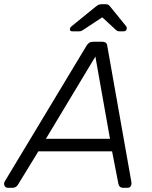

<svg xmlns="http://www.w3.org/2000/svg" viewBox="-56 -900 729 920"><path d="M-17 0Q-30 0 -34.5 -10.5Q-39 -21 -33 -31L358 -680Q364 -690 371.5 -695Q379 -700 391 -700H433Q445 -700 451 -695Q457 -690 458 -680L573 -31Q576 -16 570.5 -8Q565 0 555 0H534Q525 0 519 -5Q513 -10 511 -21L481 -175H128L30 -15Q26 -8 19 -4Q12 0 5 0ZM164 -235H471L401 -629ZM290 -750Q279 -750 279 -760Q279 -768 288 -775L400 -866Q413 -877 420.5 -878.5Q428 -880 435 -880H445Q453 -880 459.5 -878.5Q466 -877 474 -866L547 -776Q553 -769 551 -761Q549 -750 536 -750H516Q510 -750 506 -752Q502 -754 499 -757L434 -817L343 -757Q338 -754 334 -752Q330 -750 324 -750Z"/></svg>

Font: Rubik Light
Style: Italic
Weight: 300
Italic angle: -12°
Designer: Hubert and Fischer
Foundry: Hubert and Fischer
Version: Version 2.300;gftools[0.9.30]